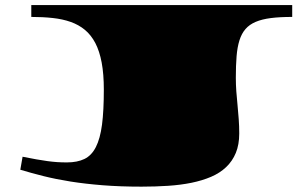

<svg xmlns="http://www.w3.org/2000/svg" viewBox="-20 -650 1172 743"><path d="M67.4 -43.5Q97.2 -37.6 120.4 -33.4Q143.6 -29.3 163.3 -26.6Q183.1 -23.9 200.9 -22.7Q218.8 -21.5 238.8 -21.5Q279.3 -21.5 306.9 -34.9Q334.5 -48.3 351.1 -81.1Q367.7 -113.8 374.8 -167.7Q381.8 -221.7 381.8 -303.2Q381.8 -363.3 373.5 -407.7Q365.2 -452.1 348.9 -483.4Q332.5 -514.6 308.6 -534.4Q284.7 -554.2 253.4 -565.2Q222.2 -576.2 184.1 -580.3Q146 -584.5 101.1 -584.5V-630.4H1110.8V-584.5Q1063 -584.5 1028.3 -580.1Q993.7 -575.7 969.5 -565.4Q945.3 -555.2 930.2 -537.8Q915 -520.5 906.7 -494.1Q898.4 -467.8 895.5 -432.1Q892.6 -396.5 892.6 -349.1Q892.6 -322.8 894.5 -296.4Q896.5 -270 899.2 -243.2Q901.9 -216.3 903.8 -189Q905.8 -161.6 905.8 -133.3Q905.8 -90.3 892.6 -58.3Q879.4 -26.4 855.2 -3.4Q831.1 19.5 796.9 34.2Q762.7 48.8 720.7 57.4Q678.7 65.9 629.9 69.1Q581.1 72.3 527.8 72.3Q445.3 72.3 377.4 66.9Q309.6 61.5 252.9 52.5Q196.3 43.5 148.4 31.5Q100.6 19.5 58.6 6.8Z"/></svg>

Font: Asset
Style: Regular
Weight: 400
Designer: Riccardo De Franceschi
Foundry: Sorkin Type Co.
Version: Version 1.001